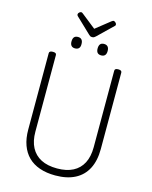

<svg xmlns="http://www.w3.org/2000/svg" viewBox="-210 -1681 1453 1832"><g transform="rotate(15 516.5 -765.5)"><path d="M519 19Q432 19 364.5 -4.5Q297 -28 251.5 -73Q206 -118 182 -184.5Q158 -251 158 -337V-1092Q158 -1104 167 -1109.5Q176 -1115 194 -1115Q212 -1115 220.5 -1109.5Q229 -1104 229 -1092V-336Q229 -243 262.5 -179.5Q296 -116 360 -83Q424 -50 519 -50Q612 -50 675.5 -83Q739 -116 772 -179.5Q805 -243 805 -336V-1092Q805 -1104 813.5 -1109.5Q822 -1115 840 -1115Q875 -1115 875 -1092V-337Q875 -222 834 -142.5Q793 -63 713.5 -22Q634 19 519 19ZM388 -1201Q364 -1201 351.5 -1215Q339 -1229 339 -1256Q339 -1285 351 -1299.5Q363 -1314 389 -1314Q413 -1314 425.5 -1299.5Q438 -1285 438 -1257Q439 -1229 426 -1215Q413 -1201 388 -1201ZM647 -1201Q621 -1201 609 -1215Q597 -1229 597 -1256Q597 -1285 609 -1299.5Q621 -1314 646 -1314Q671 -1314 683.5 -1299.5Q696 -1285 696 -1257Q696 -1229 683.5 -1215Q671 -1201 647 -1201ZM678 -1550Q686 -1550 696.5 -1540.5Q707 -1531 707 -1521Q707 -1519 706.5 -1515.5Q706 -1512 701 -1507L552 -1363Q545 -1358 538.5 -1352.5Q532 -1347 517 -1347Q503 -1347 496.5 -1352.5Q490 -1358 484 -1363L333 -1507Q329 -1512 328.5 -1516Q328 -1520 328 -1522Q328 -1532 338 -1541Q348 -1550 356 -1550Q363 -1550 367.5 -1547Q372 -1544 377 -1540L517 -1429L657 -1540Q664 -1544 668 -1547Q672 -1550 678 -1550Z"/></g></svg>

Font: Playwrite FR Moderne Light
Style: Regular
Weight: 300
Version: Version 1.002